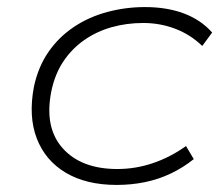

<svg xmlns="http://www.w3.org/2000/svg" viewBox="-20 -515 624 543"><path d="M310 8Q224 8 166 -26.5Q108 -61 84 -123.5Q60 -186 76 -270Q88 -326 117 -368Q146 -410 188.5 -438.5Q231 -467 283 -481Q335 -495 390 -495Q452 -495 500 -477Q548 -459 580 -423L552 -385Q519 -417 476 -433.5Q433 -450 385 -450Q338 -450 295.5 -438Q253 -426 218 -401.5Q183 -377 159 -341Q135 -305 125 -256Q105 -154 157.5 -95.5Q210 -37 312 -37Q364 -37 413.5 -54Q463 -71 506 -102L528 -65Q498 -41 463.5 -24.5Q429 -8 390.5 0Q352 8 310 8Z"/></svg>

Font: Nunito Sans 10pt Expanded ExtraLight
Style: Italic
Weight: 250
Width: 7
Italic angle: -9°
Designer: Vernon Adams
Foundry: Vernon Adams
Version: Version 3.101;gftools[0.9.27]